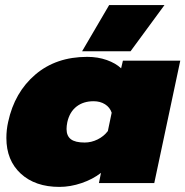

<svg xmlns="http://www.w3.org/2000/svg" viewBox="-20 -718 727 753"><path d="M408 -698H625L492 -517H302ZM5 -177Q5 -209 12 -240Q37 -356 118.5 -425.5Q200 -495 322 -495Q364 -495 399 -482.5Q434 -470 455 -450L462 -480H687L585 0H368L376 -40Q344 -15 300 0Q256 15 213 15Q118 15 61.5 -37Q5 -89 5 -177ZM403 -204 418 -276Q411 -297 392 -309Q373 -321 347 -321Q307 -321 280 -300Q253 -279 244 -239Q241 -224 241 -212Q241 -185 258 -172Q275 -159 312 -159Q338 -159 362.5 -171Q387 -183 403 -204Z"/></svg>

Font: Prompt Black
Style: Italic
Weight: 900
Italic angle: -12°
Designer: Katatrad Team
Foundry: CadsonDemak
Version: Version 1.001